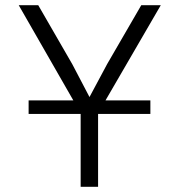

<svg xmlns="http://www.w3.org/2000/svg" viewBox="-20 -718 690 738"><path d="M90 -280V-332H558V-280ZM290 0V-283L52 -698H127L258 -471L324 -345L392 -472L523 -698H598L357 -283V0Z"/></svg>

Font: Azeret Mono ExtraLight
Style: Regular
Weight: 250
Designer: Martin Vácha
Foundry: Displaay
Version: Version 1.002